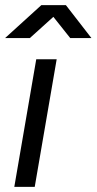

<svg xmlns="http://www.w3.org/2000/svg" viewBox="-23 -732 378 752"><path d="M33 0 119 -500H199L113 0ZM-3 -583 139 -712H235L335 -583H252L186 -666L94 -583Z"/></svg>

Font: Figtree
Style: Italic
Weight: 400
Italic angle: -9.5°
Foundry: Erik Kennedy
Version: Version 2.001; ttfautohint (v1.8.4.7-5d5b);gftools[0.9.27]